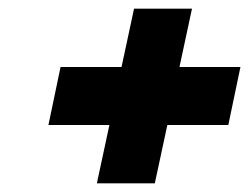

<svg xmlns="http://www.w3.org/2000/svg" viewBox="-20 -557 576 444"><path d="M120 -402 92 -268H233L204 -133H338L367 -268H508L536 -402H395L424 -537H290L261 -402Z"/></svg>

Font: LT Wave Black
Style: Italic
Weight: 900
Designer: Daniel Lyons
Version: Version 2.5 (Glyphs App)